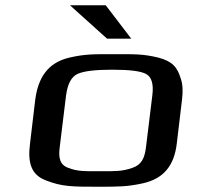

<svg xmlns="http://www.w3.org/2000/svg" viewBox="-20 -700 750 730"><path d="M672 -321C676 -353 675 -380 667 -402C654 -445 635 -467 582 -481C524 -495 494 -494 415 -494C336 -494 305 -495 244 -481C162 -462 125 -405 114 -321L94 -153C85 -82 98 -35 155 -14C215 10 257 10 353 10C429 10 464 10 523 -3C604 -21 642 -72 652 -153ZM535 -140C530 -100 519 -74 484 -62C444 -48 419 -49 360 -49C300 -49 275 -48 239 -62C207 -74 202 -100 207 -140L231 -336C237 -381 251 -408 275 -419C299 -430 343 -435 407 -435C471 -435 514 -430 535 -419C556 -408 565 -381 559 -336ZM479 -553 382 -680H246L387 -553Z"/></svg>

Font: Gamestation Extended
Style: Italic
Weight: 400
Width: 7
Designer: Jonas Hecksher
Foundry: Jonas Hecksher, Playtypeª, e-types AS
Version: Version 1.003